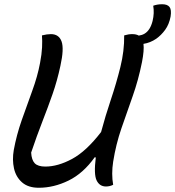

<svg xmlns="http://www.w3.org/2000/svg" viewBox="-20 -870 827 906"><path d="M163 16Q113 16 84 -9.5Q55 -35 46 -75.5Q37 -116 45 -162Q58 -233 82.5 -303Q107 -373 132 -441Q157 -509 169 -573Q177 -615 178.5 -646.5Q180 -678 178 -703Q202 -709 220 -709Q258 -709 270.5 -674.5Q283 -640 265 -559Q250 -489 228 -426Q206 -363 180 -296.5Q154 -230 127 -150Q129 -115 144 -99.5Q159 -84 194 -84Q253 -84 320 -120Q387 -156 457 -247Q477 -322 503 -399.5Q529 -477 548 -553.5Q567 -630 566 -703Q577 -706 585.5 -707.5Q594 -709 604 -709Q623 -709 635 -702Q650 -704 662 -711Q689 -727 700 -771Q709 -808 703 -843Q711 -846 721.5 -848Q732 -850 745 -850Q770 -850 780 -837Q790 -824 785 -792Q778 -755 759.5 -729.5Q741 -704 717 -687Q689 -668 657 -663Q661 -633 650 -577Q633 -492 606 -416Q579 -340 553 -264.5Q527 -189 514 -107Q505 -49 514 2Q498 10 480 10Q450 10 436 -18.5Q422 -47 432 -127L427 -128Q373 -52 303.5 -18Q234 16 163 16Z"/></svg>

Font: Recursive Sn Csl St
Style: Italic
Weight: 400
Italic angle: -15°
Version: Version 1.079;hotconv 1.0.112;makeotfexe 2.5.65598; ttfautoh